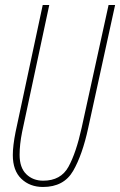

<svg xmlns="http://www.w3.org/2000/svg" viewBox="-20 -734 478 764"><path d="M151 10Q234 10 271 -54Q308 -118 331 -225L438 -714H412L305 -226Q283 -126 252.5 -70.5Q222 -15 152 -15Q111 -15 84.5 -41Q58 -67 58 -118Q58 -159 68 -209L176 -714H150L42 -209Q31 -154 31 -117Q31 -55 65 -22.5Q99 10 151 10Z"/></svg>

Font: Noto Sans Display Condensed Thin
Style: Italic
Weight: 250
Width: 3
Italic angle: -12°
Designer: Monotype Design Team
Foundry: Monotype Imaging Inc.
Version: Version 1.900